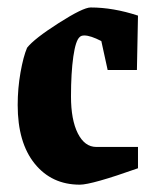

<svg xmlns="http://www.w3.org/2000/svg" viewBox="-20 -488 416 519"><path d="M195.8 11.2Q119.6 11.2 73.7 -45.7Q27.8 -102.5 27.8 -204.1Q27.8 -249 35.4 -292Q43 -335 53.2 -358.9Q72.3 -383.3 138.4 -425.5Q204.6 -467.8 225.1 -467.8Q286.1 -467.8 353 -445.8L350.1 -298.8H271L253.9 -377Q224.6 -392.1 208 -392.1Q199.7 -392.1 195.8 -388.2Q184.6 -379.4 178.2 -335.2Q171.9 -291 171.9 -227.1Q171.9 -164.1 190.4 -127.4Q209 -90.8 240.2 -90.8H353V-33.2Q228 11.2 195.8 11.2Z"/></svg>

Font: Grenze
Style: Bold
Weight: 700
Designer: Renata Polastri
Foundry: Omnibus-Type
Version: Version 1.002;PS 001.002;hotconv 1.0.88;makeotf.lib2.5.64775